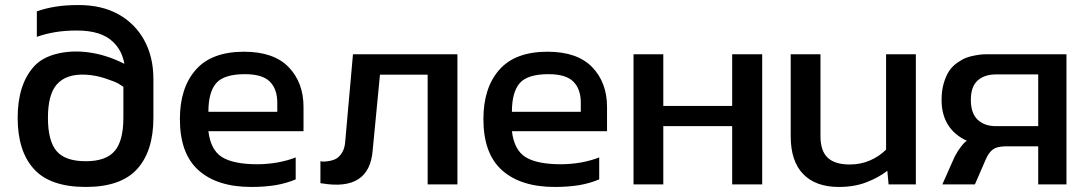

<svg xmlns="http://www.w3.org/2000/svg" viewBox="-20 -734 4307 761"><path d="M588 -421V-267Q588 -135 523.5 -64Q459 7 320 7Q179 7 114.5 -64Q50 -135 50 -267Q50 -399 115 -471Q147 -506 204 -520.5Q261 -535 327 -527Q400 -518 473 -481Q464 -533 429 -567Q383 -613 285 -613Q237 -613 198.5 -606.5Q160 -600 126 -588V-689Q160 -701 199.5 -707.5Q239 -714 292 -714Q384 -714 450 -677Q516 -640 552 -574Q588 -508 588 -421ZM469 -267V-390Q462 -395 449.5 -402.5Q437 -410 398 -423Q359 -436 320 -438Q241 -442 204 -398Q170 -358 170 -267Q170 -176 204 -135.5Q238 -95 320 -95Q400 -95 434.5 -135.5Q469 -176 469 -267Z M1183 -310V-214H806Q815 -139 860.5 -111Q906 -83 1000 -83Q1039 -83 1080 -90Q1122 -98 1152 -110V-23Q1117 -8 1072 0Q1027 7 976 7Q841 7 767 -59Q693 -125 693 -262Q693 -386 756 -457.5Q819 -529 947 -529Q1065 -529 1124 -468Q1183 -407 1183 -310ZM806 -291H1079V-327Q1079 -381 1049.5 -410.5Q1020 -440 951 -440Q868 -440 837 -404.5Q806 -369 806 -291Z M1379 -519H1793V-3H1675V-438H1486L1457 -137Q1444 24 1257 -7Q1252 -8 1250 -8V-95Q1254 -94 1260 -93.5Q1266 -93 1282.5 -95.5Q1299 -98 1311.5 -104.5Q1324 -111 1335 -128Q1346 -145 1348 -170Z M2386 -310V-214H2009Q2018 -139 2063.5 -111Q2109 -83 2203 -83Q2242 -83 2283 -90Q2325 -98 2355 -110V-23Q2320 -8 2275 0Q2230 7 2179 7Q2044 7 1970 -59Q1896 -125 1896 -262Q1896 -386 1959 -457.5Q2022 -529 2150 -529Q2268 -529 2327 -468Q2386 -407 2386 -310ZM2009 -291H2282V-327Q2282 -381 2252.5 -410.5Q2223 -440 2154 -440Q2071 -440 2040 -404.5Q2009 -369 2009 -291Z M2882 -519H3001V-3H2882V-234H2609V-3H2491V-519H2609V-314H2882Z M3492 -519H3610V-3H3502L3497 -57Q3462 -30 3414 -11.5Q3366 7 3305 7Q3213 7 3163.5 -44Q3114 -95 3114 -194V-519H3232V-194Q3232 -136 3260.5 -109Q3289 -82 3348 -82Q3391 -82 3428 -98Q3465 -114 3492 -141Z M3894 -519H4207V-3H4095V-154H3964Q3930 -153 3916 -142Q3899 -130 3887 -102L3844 -3H3715L3754 -91Q3773 -138 3804 -170Q3807 -172 3812 -176Q3712 -223 3712 -338Q3712 -376 3721 -405.5Q3730 -435 3742.5 -453.5Q3755 -472 3774.5 -485.5Q3794 -499 3809.5 -505Q3825 -511 3845.5 -514.5Q3866 -518 3874.5 -518.5Q3883 -519 3894 -519ZM4095 -234V-439H3927Q3882 -439 3855 -415Q3828 -391 3828 -338Q3828 -285 3855 -259.5Q3882 -234 3927 -234Z"/></svg>

Font: Kanit Cyrillic
Style: Regular
Weight: 400
Designer: Katatrad Team, Sasha Pavljenko
Foundry: CadsonDemak, Pavljenko + Design
Version: Version 1.002;Fontself Maker 3.5.7